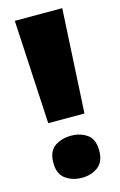

<svg xmlns="http://www.w3.org/2000/svg" viewBox="-114 -764 517 825"><g transform="rotate(-15 145.0 -351.0)"><path d="M226.1 -252H64.9L40 -713.9H251ZM42 -81.1Q42 -132.8 72.5 -153.8Q103 -174.8 145 -174.8Q186.5 -174.8 216.3 -153.8Q246.1 -132.8 246.1 -81.1Q246.1 -31.7 216.3 -9.8Q186.5 12.2 145 12.2Q103 12.2 72.5 -9.8Q42 -31.7 42 -81.1Z"/></g></svg>

Font: Open Sans ExtraBold
Style: Regular
Weight: 800
Designer: Monotype Design Team
Foundry: Monotype Imaging Inc.
Version: Version 3.003; ttfautohint (v1.8.4)